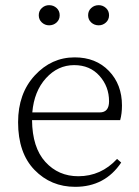

<svg xmlns="http://www.w3.org/2000/svg" viewBox="-20 -708 538 743"><path d="M362 -610Q345 -610 333 -621Q321 -632 321 -649Q321 -666 333 -677Q345 -688 362 -688Q378 -688 390 -677Q402 -666 402 -649Q402 -632 390 -621Q378 -610 362 -610ZM170 -610Q154 -610 142 -621Q130 -632 130 -649Q130 -666 142 -677Q154 -688 170 -688Q187 -688 199 -677Q211 -666 211 -649Q211 -632 199 -621Q187 -610 170 -610ZM105 -273H366Q402 -273 402 -316Q402 -373 365 -414.5Q328 -456 267 -456Q204 -456 158 -405.5Q112 -355 105 -273ZM445 -243H104Q105 -137 155.5 -81.5Q206 -26 283 -26Q371 -26 433 -93L449 -79Q386 15 271 15Q177 15 113.5 -50.5Q50 -116 50 -235Q50 -346 114.5 -416Q179 -486 269 -486Q351 -486 401.5 -433.5Q452 -381 452 -300Q452 -268 445 -243Z"/></svg>

Font: TypoPRO Source Serif Pro
Style: Regular
Weight: 300
Designer: Frank Grießhammer
Foundry: Adobe Systems Incorporated
Version: Version 1.017;PS (version unavailable);hotconv 1.0.79;makeot